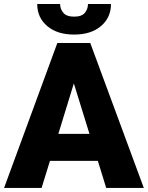

<svg xmlns="http://www.w3.org/2000/svg" viewBox="-22 -922 726 942"><path d="M499 0 458 -132.8H223.1L182.1 0H-2L259.3 -710.9H420.9L683.6 0ZM264.2 -265.1H417L340.3 -512.7ZM409.7 -902.3H522.5Q522.5 -835.9 473.6 -794.2Q424.8 -752.4 341.8 -752.4Q258.3 -752.4 209.5 -794.2Q160.6 -835.9 160.6 -902.3H272.9Q272.9 -878.4 288.6 -859.4Q304.2 -840.3 341.8 -840.3Q379.4 -840.3 394.5 -859.4Q409.7 -878.4 409.7 -902.3Z"/></svg>

Font: Vazirmatn UI FD Black
Style: Regular
Weight: 900
Designer: Saber Rastikerdar
Foundry: Saber Rastikerdar
Version: Version 33.003